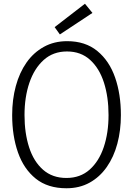

<svg xmlns="http://www.w3.org/2000/svg" viewBox="-20 -997 711 1026"><path d="M335 9Q235 9 171 -42.5Q107 -94 76 -182.5Q45 -271 45 -382Q45 -465 64.5 -537Q84 -609 121.5 -662.5Q159 -716 214 -746.5Q269 -777 339 -777Q436 -777 500 -724.5Q564 -672 595 -583Q626 -494 626 -382Q626 -300 607 -229Q588 -158 550.5 -104.5Q513 -51 459 -21Q405 9 335 9ZM335 -46Q409 -46 459 -90.5Q509 -135 534.5 -211Q560 -287 560 -382Q560 -479 535.5 -555.5Q511 -632 461.5 -677Q412 -722 338 -722Q264 -722 213.5 -676.5Q163 -631 137 -554.5Q111 -478 111 -382Q111 -286 135.5 -210Q160 -134 210 -90Q260 -46 335 -46ZM300 -813 272 -852 434 -977 474 -928Z"/></svg>

Font: Yaldevi Light
Style: Regular
Weight: 300
Designer: Sol Matas, Rajitha Manaperi, Kosala Senevirathne
Foundry: Mooniak
Version: Version 1.100